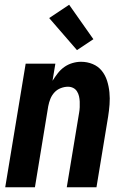

<svg xmlns="http://www.w3.org/2000/svg" viewBox="-20 -788 540 808"><path d="M2 0 88 -520H213L201 -448Q211 -464 223 -479.5Q235 -495 250.5 -506Q266 -517 284.5 -522.5Q303 -528 321 -528Q347 -528 370 -518.5Q393 -509 408 -490.5Q423 -472 430.5 -448.5Q438 -425 440.5 -399.5Q443 -374 441 -348Q439 -322 435 -297L386 0H261L313 -314Q315 -325 315.5 -337Q316 -349 315.5 -360.5Q315 -372 312.5 -383Q310 -394 304 -403.5Q298 -413 288 -418Q278 -423 266 -423Q251 -423 235.5 -417Q220 -411 209 -399Q198 -387 192 -372Q186 -357 183 -341L127 0ZM304 -577 187 -712 271 -768 373 -623Z"/></svg>

Font: Iosevka Term Curly XBd Obl
Style: Regular
Weight: 800
Italic angle: -9°
Designer: Belleve Invis
Foundry: Belleve Invis
Version: Version 32.3.0